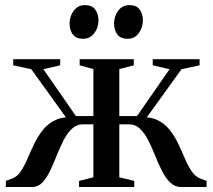

<svg xmlns="http://www.w3.org/2000/svg" viewBox="-20 -750 854 770"><path d="M3.5 0V-24.5L29 -34Q50 -42 64.2 -64Q78.5 -86 91 -115.5Q103.5 -145 118.2 -175.2Q133 -205.5 153.8 -231Q174.5 -256.5 205.5 -270Q236.5 -283.5 282 -279L267 -248L105.5 -472.5L33 -488V-512.5H221.5V-488L154 -472.5L284.5 -284.5H354.5V-473L299.5 -488V-512.5H516.5V-488L458.5 -473V-284.5H529.5L660 -472.5L592.5 -488V-512.5H780.5V-488L708 -472.5L546 -248L531.5 -279Q577 -283.5 607.8 -270Q638.5 -256.5 659 -231Q679.5 -205.5 694 -175.2Q708.5 -145 721 -115.5Q733.5 -86 748 -64Q762.5 -42 783.5 -34L808.5 -24.5V0H706.5Q681 0 662.5 -18Q644 -36 629.5 -64.8Q615 -93.5 602.2 -125.8Q589.5 -158 575 -186.5Q560.5 -215 541.8 -233.2Q523 -251.5 496.5 -251.5H458.5V-39L518.5 -24.5V0H297V-24.5L354.5 -39V-251.5H313Q287 -251.5 268 -233.2Q249 -215 234.5 -186.5Q220 -158 207.2 -125.8Q194.5 -93.5 180.8 -64.8Q167 -36 149.8 -18Q132.5 0 109 0ZM312.5 -594.5Q285 -594.5 272 -612Q259 -629.5 259 -655.5Q259 -685 275.8 -707.2Q292.5 -729.5 320 -729.5H321Q348.5 -729.5 361.8 -711.8Q375 -694 375 -668Q375 -639.5 358.2 -617Q341.5 -594.5 313.5 -594.5ZM491 -594.5Q463.5 -594.5 450.5 -612Q437.5 -629.5 437.5 -655.5Q437.5 -685 454.2 -707.2Q471 -729.5 498.5 -729.5H499.5Q527 -729.5 540 -711.8Q553 -694 553 -668Q553 -639.5 536.5 -617Q520 -594.5 492 -594.5Z"/></svg>

Font: Merriweather 120pt Medium
Style: Regular
Weight: 500
Version: Version 2.100